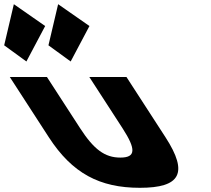

<svg xmlns="http://www.w3.org/2000/svg" viewBox="-329 -880 1005 915"><path d="M-309.1 -664 -203.2 -587 -113.7 -756 -263 -860ZM-98.1 -664 7.8 -587 97.3 -756 -52 -860ZM-282.3 -513H-105.3L52.8 -269C118.2 -168 170.4 -129 244.4 -129C318.4 -129 320.2 -168 254.8 -269L96.7 -513H273.7L459.6 -226C571 -54 529.7 15 337.7 15C145.7 15 15 -54 -96.4 -226Z"/></svg>

Font: Hussar
Style: BdOpOblSeven
Weight: 700
Foundry: Cannot Into Space Fonts
Version: Version 2.00